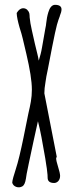

<svg xmlns="http://www.w3.org/2000/svg" viewBox="-20 -778 302 803"><path d="M206.5 -12.7C218.8 -12.7 231.4 -23.4 231.4 -42.5C231.4 -49.3 228 -64.9 222.7 -81.1C218.3 -95.7 214.8 -107.9 214.8 -116.2L217.3 -122.6L165.5 -387.7C165.5 -400.9 167 -416.5 170.4 -435.5L174.3 -460.4V-460L180.2 -488.8L197.8 -580.1C207.5 -628.4 213.9 -659.2 218.3 -674.8C222.2 -689 226.6 -701.2 230.5 -711.4L230 -710.9C234.9 -722.7 237.3 -731.4 237.3 -738.8C237.3 -751 228.5 -757.8 210 -757.8C197.3 -757.8 187.5 -745.6 182.1 -726.6C177.2 -710.4 175.3 -698.2 173.3 -681.6C172.4 -673.8 171.9 -667 169.9 -660.2L155.3 -577.1V-577.6C152.8 -561 147.9 -543.5 142.1 -524.4C138.2 -548.3 135.7 -552.7 126 -594.7C115.2 -641.1 109.4 -668.9 107.4 -680.2C105.5 -691.4 104.5 -699.7 104 -705.6C103.5 -719.2 104 -726.6 94.7 -735.8H95.2C85.9 -745.6 65.4 -750.5 49.8 -723.6C50.3 -708 54.7 -688.5 61.5 -664.1C68.4 -642.6 72.8 -627 75.2 -616.2L90.3 -552.2C105 -488.8 113.3 -440.4 113.3 -402.3C113.3 -385.3 111.8 -368.7 108.9 -352.1C107.4 -342.8 106 -335.4 104.5 -329.6L98.6 -303.2L78.1 -201.7C67.4 -149.4 55.7 -99.6 45.9 -70.3C38.1 -46.4 31.2 -22.9 31.2 -14.2C34.2 2 56.6 11.2 73.2 1.5L72.8 2C80.6 -2.4 85.4 -12.7 88.4 -30.8L91.8 -52.7V-52.2C94.2 -64.5 103 -107.9 119.6 -184.6C128.4 -222.7 133.8 -251 138.7 -271C150.4 -225.6 156.2 -189.9 169.4 -115.2L173.8 -85.9C175.3 -78.6 176.3 -70.3 177.2 -61C178.7 -50.8 179.2 -42 179.2 -34.7C179.2 -20.5 188 -12.7 206.5 -12.7Z"/></svg>

Font: Amatic Mod Bold ONEptTWO
Style: Bold
Weight: 700
Designer: David Occhino Design
Foundry: David Occhino Design
Version: Version 1.2